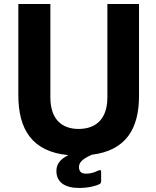

<svg xmlns="http://www.w3.org/2000/svg" viewBox="-20 -762 774 953"><path d="M670 -742H513V-279C513 -168 453 -122 370 -122C288 -122 230 -169 230 -279V-742H71V-290C71 -120 139 -9 319 8C273 31 260 57 260 87C260 143 303 171 373 171C417 171 456 161 474 152C480 148 482 144 482 137V94C482 83 479 79 467 85C452 92 433 100 408 100C383 100 372 89 372 67C372 45 388 27 436 6C606 -15 670 -124 670 -286Z"/></svg>

Font: Cheyenne Sans
Style: Bold
Weight: 700
Designer: The Public Sans project authors (U.S. Web Design System), Libre Franklin designed by Pablo Impallari and Rodrigo Fuenzal
Foundry: The Cheyenne Sans Project Authors
Version: Version 2.007